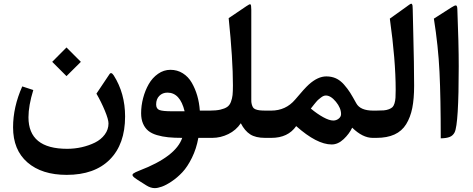

<svg xmlns="http://www.w3.org/2000/svg" viewBox="-20 -726 2490 1011"><path d="M330.1 -476.1 405.8 -400.4 330.1 -325.2 254.9 -400.4ZM331.1 194.8Q200.2 194.8 124.5 129.2Q48.8 63.5 48.8 -55.7Q48.8 -162.6 97.2 -271L155.3 -252Q129.9 -169.4 129.9 -108.4Q129.9 57.6 333.5 57.6Q372.6 57.6 410.4 49.1Q448.2 40.5 480.2 24.7Q512.2 8.8 531.7 -17.6Q551.3 -43.9 551.3 -76.2Q551.3 -97.2 532 -143.6Q512.7 -189.9 487.8 -232.9L556.2 -335Q565.4 -349.6 579.1 -328.6Q638.7 -234.4 638.7 -112.8Q638.7 33.2 558.3 114Q478 194.8 331.1 194.8Z M884.8 -140.1Q884.8 -140.1 952.1 -140.1Q928.2 -238.3 861.8 -238.3Q835.9 -238.3 819.1 -221.4Q802.2 -204.6 802.2 -176.3Q802.2 -152.8 820.1 -146.5Q837.9 -140.1 884.8 -140.1ZM714.8 171.9Q906.2 98.6 939.5 0Q897 0 865.7 -3.2Q834.5 -6.3 806.4 -14.6Q778.3 -22.9 760.7 -37.4Q743.2 -51.8 733.2 -75Q723.1 -98.1 723.1 -129.9Q723.1 -169.4 733.6 -209.5Q744.1 -249.5 763.2 -283Q782.2 -316.4 812.3 -337.4Q842.3 -358.4 877.4 -358.4Q913.6 -358.4 942.6 -340.1Q971.7 -321.8 989.7 -290.5Q1007.8 -259.3 1018.6 -222.2Q1029.3 -185.1 1032.2 -143.6H1082Q1094.2 -143.6 1094.2 -96.2V-60.5Q1094.2 0 1082 0H1024.4Q1014.2 57.1 990.7 104.7Q967.3 152.3 940.4 180.9Q913.6 209.5 884 229.2Q854.5 249 832.3 256.8Q810.1 264.6 794.9 264.6Q773.4 264.6 751 250.5L704.6 221.2Q684.1 208 679.4 200.7Q674.8 193.4 682.4 187.5Q689.9 181.6 714.8 171.9Z M1077.1 -143.6H1085Q1118.2 -143.6 1140.4 -148.7Q1162.6 -153.8 1175.8 -162.6Q1189 -171.4 1195.8 -189.2Q1202.6 -207 1204.6 -225.8Q1206.5 -244.6 1206.5 -276.9Q1206.5 -413.1 1184.1 -630.4L1277.3 -693.4Q1294.4 -705.6 1298.8 -703.1Q1303.2 -700.7 1303.2 -674.8V-269.5Q1303.2 -256.8 1303.2 -234.9Q1303.7 -215.8 1303.2 -201.9Q1302.7 -188 1305.4 -177.7Q1308.1 -167.5 1312 -160.9Q1315.9 -154.3 1325.4 -150.4Q1335 -146.5 1347.9 -145Q1360.8 -143.6 1381.3 -143.6H1399.9Q1412.1 -143.6 1412.1 -96.2V-60.5Q1412.1 0 1399.9 0H1376Q1326.2 0 1297.4 -18.6Q1268.6 -37.1 1248 -77.1Q1223.1 -40 1182.4 -20Q1141.6 0 1097.7 0H1077.1Q1050.3 0 1050.3 -70.3V-86.4Q1050.3 -143.6 1077.1 -143.6Z M1616.7 -154.3Q1649.9 -126.5 1681.9 -108.9Q1713.9 -91.3 1734.9 -91.3Q1751 -91.3 1763.4 -101.3Q1775.9 -111.3 1775.9 -125Q1775.9 -157.2 1748.8 -190.2Q1721.7 -223.1 1695.8 -223.1Q1689.9 -223.1 1683.3 -220.5Q1676.8 -217.8 1669.7 -212.2Q1662.6 -206.5 1657 -201.9Q1651.4 -197.3 1644.3 -188.7Q1637.2 -180.2 1633.8 -176Q1630.4 -171.9 1623.8 -163.3Q1617.2 -154.8 1616.7 -154.3ZM1395 -143.6H1407.7Q1484.9 -143.6 1534.2 -201.7Q1584 -261.2 1606.4 -281.2Q1653.8 -323.7 1698.2 -323.7Q1726.1 -323.7 1748.8 -313.5Q1771.5 -303.2 1791.3 -280.8Q1811 -258.3 1823.7 -238Q1836.4 -217.8 1856 -182.1Q1877 -143.6 1945.3 -143.6H1954.1Q1966.3 -143.6 1966.3 -86.4V-60.5Q1966.3 0 1954.1 0H1942.4Q1889.6 0 1834.5 -53.7Q1819.3 -21.5 1789.6 6.6Q1759.8 34.7 1726.6 34.7Q1648.4 34.7 1539.6 -62Q1496.6 0 1408.7 0H1395Q1368.2 0 1368.2 -70.3V-86.4Q1368.2 -143.6 1395 -143.6Z M1949.2 -143.6H1960Q1984.9 -143.6 2000.2 -144.8Q2015.6 -146 2028.1 -150.9Q2040.5 -155.8 2046.9 -162.1Q2053.2 -168.5 2057.4 -182.1Q2061.5 -195.8 2062.5 -211.4Q2063.5 -227.1 2063.5 -252.9Q2063.5 -408.2 2032.7 -627.9L2120.1 -690.4Q2122.1 -691.9 2127.4 -695.8Q2132.8 -699.7 2134.3 -700.7Q2135.7 -701.7 2139.4 -704.1Q2143.1 -706.5 2143.6 -706.1Q2144 -705.6 2146.5 -706.1Q2148.9 -706.5 2149.2 -704.6Q2149.4 -702.6 2150.9 -700.7Q2152.3 -698.7 2152.3 -694.6Q2152.3 -690.4 2152.8 -685.8Q2153.3 -681.2 2153.3 -674.3Q2154.3 -628.9 2156.2 -548.1Q2158.2 -467.3 2159.4 -400.9Q2160.6 -334.5 2160.6 -274.4Q2160.6 -206.1 2150.9 -157.2Q2141.1 -108.4 2118.7 -72Q2096.2 -35.6 2057.1 -17.8Q2018.1 0 1961.9 0H1949.2Q1922.4 0 1922.4 -70.3V-86.4Q1922.4 -143.6 1949.2 -143.6Z M2264.6 -627.9 2356.4 -686.5Q2375 -698.7 2381.3 -697.3Q2387.7 -695.8 2388.2 -677.7Q2395.5 -494.6 2395.5 -377.4Q2395.5 -73.2 2374 -29.3Q2365.2 -11.7 2347.9 -4.9Q2330.6 2 2300.8 2.4Q2300.8 -210.9 2294.2 -347.4Q2287.6 -483.9 2264.6 -627.9Z"/></svg>

Font: Sahel SemiBold FD
Style: SemiBold-FD
Weight: 600
Foundry: Saber Rastikerdar (saber.rastikerdar@gmail.com)
Version: Version 3.3.0